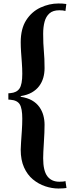

<svg xmlns="http://www.w3.org/2000/svg" viewBox="-20 -880 428 1103"><path d="M316 203Q278 203 239.5 190Q201 177 169 150.5Q137 124 118 81.5Q99 39 99 -20Q99 -33 101 -62.5Q103 -92 105.5 -129Q108 -166 108 -198Q108 -257 93.5 -280.5Q79 -304 40 -307L28 -308V-344L40 -345Q76 -348 92 -371.5Q108 -395 108 -456Q108 -487 105.5 -519.5Q103 -552 101 -582Q99 -612 99 -637Q99 -715 130.5 -764Q162 -813 212.5 -836.5Q263 -860 316 -860Q328 -860 338.5 -859.5Q349 -859 361 -857L356 -817Q343 -821 321 -821Q284 -821 264 -803Q244 -785 236 -755Q228 -725 228 -686Q228 -656 229 -632Q230 -608 232 -586Q234 -564 235 -541Q236 -518 236 -489Q236 -459 228.5 -433Q221 -407 205 -385.5Q189 -364 163 -349Q137 -334 99 -328V-324Q138 -318 164 -303Q190 -288 206 -265.5Q222 -243 229 -217Q236 -191 236 -163Q236 -144 235 -117Q234 -90 232 -61Q230 -32 229 -8Q228 16 228 29Q228 101 252 132.5Q276 164 321 164Q347 164 356 160L362 200Q354 201 343.5 202Q333 203 316 203Z"/></svg>

Font: Noto Nastaliq Urdu SemiBold
Style: Regular
Weight: 600
Version: Version 3.007